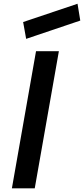

<svg xmlns="http://www.w3.org/2000/svg" viewBox="-20 -1030 459 1050"><path d="M419 -917.5 123 -817.5 106.5 -909.5 404 -1009.5ZM302 -750 170 0H45L177 -750Z"/></svg>

Font: Russisch Sans
Style: Bold Italic
Weight: 700
Italic angle: -10°
Designer: Michael Sharanda (font) & Cristiano Sobral (main changes)
Foundry: Michael Sharanda
Version: Version 2.00;September 8, 2020;FontCreator 13.0.0.2681 64-bi